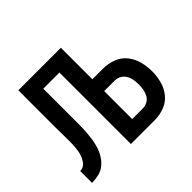

<svg xmlns="http://www.w3.org/2000/svg" viewBox="-124 -684 849 849"><g transform="rotate(-45 300.0 -260.0)"><path d="M16 0V-74Q25 -74 34 -78Q43 -82 49 -89.5Q55 -97 59.5 -105.5Q64 -114 67 -123.5Q70 -133 71.5 -142Q73 -151 74 -161Q75 -171 75.5 -180.5Q76 -190 76 -199Q76 -220 75.5 -240.5Q75 -261 75 -281V-520H341V-323H408Q439 -323 468.5 -312Q498 -301 517.5 -277Q537 -253 545 -222.5Q553 -192 553 -161Q553 -131 545 -100.5Q537 -70 517.5 -46Q498 -22 468.5 -11Q439 0 408 0H259V-447H158V-281Q158 -279 158 -277.5Q158 -276 158 -275V-271Q158 -269 158 -267.5Q158 -266 158 -265Q158 -243 158 -221.5Q158 -200 156.5 -179Q155 -158 152 -136.5Q149 -115 142.5 -94.5Q136 -74 124.5 -55.5Q113 -37 96.5 -23.5Q80 -10 58.5 -5Q37 0 16 0ZM341 -74H408Q423 -74 436.5 -81.5Q450 -89 457.5 -102.5Q465 -116 467.5 -131Q470 -146 470 -161Q470 -177 467.5 -192Q465 -207 457.5 -220Q450 -233 436.5 -241Q423 -249 408 -249H341Z"/></g></svg>

Font: Iosevka Meiseki Sans
Style: Regular
Weight: 400
Monospace: yes
Designer: Belleve Invis
Foundry: Belleve Invis
Version: Version 11.2.6; ttfautohint (v1.8.4)